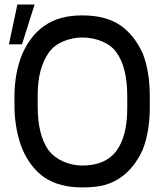

<svg xmlns="http://www.w3.org/2000/svg" viewBox="-20 -818 699 848"><path d="M641.6 -391.6V-345.7Q641.6 -236.3 610.4 -157.2Q574.2 -76.2 511.7 -33.2Q480.5 -11.7 442.4 -1Q404.3 9.8 343.8 9.8Q243.2 9.8 177.7 -33.2Q116.2 -75.2 80.1 -156.2Q46.9 -236.3 43.9 -339.8V-391.6Q43.9 -495.1 78.1 -579.1Q115.2 -663.1 177.7 -705.1Q241.2 -750 343.8 -750Q447.3 -750 511.7 -706.1Q573.2 -663.1 610.4 -582Q641.6 -502 641.6 -391.6ZM542 -339.8V-393.6Q542 -520.5 494.1 -586.9Q471.7 -618.2 430.7 -635.3Q389.6 -652.3 343.8 -652.3Q299.8 -652.3 259.3 -635.3Q218.8 -618.2 196.3 -586.9Q146.5 -516.6 146.5 -399.4V-345.7Q146.5 -222.7 194.3 -154.3Q219.7 -122.1 259.8 -104.5Q299.8 -86.9 343.8 -86.9Q445.3 -86.9 494.1 -151.4Q542 -216.8 542 -339.8ZM19.5 -622.1 56.6 -797.9H132.8L77.1 -622.1Z"/></svg>

Font: RobotoJAA
Style: Medium
Weight: 500
Version: Version 2.05; 2016-11-05